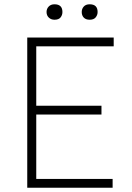

<svg xmlns="http://www.w3.org/2000/svg" viewBox="-20 -875 617 895"><path d="M107 0V-700H510V-659H149V-382H453V-341H149V-41H505V0ZM398 -783Q380 -783 370.5 -793Q361 -803 361 -819Q361 -834 370.5 -844.5Q380 -855 398 -855Q435 -855 435 -819Q435 -805 426 -794Q417 -783 398 -783ZM234 -783Q218 -783 207.5 -793Q197 -803 197 -819Q197 -834 207 -844.5Q217 -855 234 -855Q271 -855 271 -819Q271 -805 262.5 -794Q254 -783 234 -783Z"/></svg>

Font: Readex Pro Light
Style: Regular
Weight: 300
Designer: Bonnie Shaver-Troup, Thomas Jockin
Foundry: Lexend
Version: Version 1.200; ttfautohint (v1.8.3)